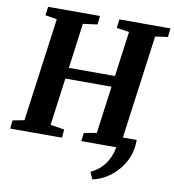

<svg xmlns="http://www.w3.org/2000/svg" viewBox="-102 -831 1024 1128"><g transform="rotate(10 410.5 -266.5)"><path d="M741.5 -63Q742 -7.5 723.5 39Q705 85.5 673.2 121.2Q641.5 157 602.8 179.8Q564 202.5 524.5 210L506.5 168Q548.5 149 577.5 116Q606.5 83 621.5 37.8Q636.5 -7.5 635 -63ZM-2 0 3 -49.5 72 -63 156 -680 86.5 -691.5 93 -743H402.5L397 -691.5L311.5 -680L275.5 -411H550.5L587 -680L512 -691L518 -743H823L817 -691L742.5 -680L659 -63L733.5 -49.5L727.5 0H422L428 -49.5L503.5 -63L541.5 -345.5H266L228 -63L311 -49.5L307 0Z"/></g></svg>

Font: Merriweather ExtraBold
Style: Italic
Weight: 800
Italic angle: -7.8°
Version: Version 2.101